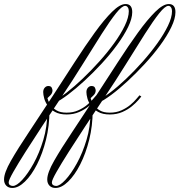

<svg xmlns="http://www.w3.org/2000/svg" viewBox="-262 -630 889 951"><path d="M-201 301Q-220 301 -231 289.5Q-242 278 -242 259Q-242 226 -208 166.5Q-174 107 -118.5 24Q-63 -59 2 -159Q56 -242 108 -322.5Q160 -403 207 -468Q254 -533 293 -571.5Q332 -610 360 -610Q393 -610 393 -570Q393 -538 372.5 -496Q352 -454 318 -407.5Q284 -361 242 -315.5Q200 -270 156.5 -230Q113 -190 74.5 -161Q36 -132 8 -119Q1 -116 0.5 -122.5Q0 -129 7 -132Q33 -144 69.5 -172.5Q106 -201 147.5 -240.5Q189 -280 229.5 -325Q270 -370 303 -415.5Q336 -461 356 -502.5Q376 -544 376 -575Q376 -586 371 -593.5Q366 -601 358 -601Q342 -601 312.5 -564Q283 -527 242 -462.5Q201 -398 149.5 -315Q98 -232 37 -141Q-8 -74 -53 -5.5Q-98 63 -135.5 122Q-173 181 -196 221.5Q-219 262 -219 273Q-219 283 -212.5 287Q-206 291 -198 291Q-180 291 -152 261Q-124 231 -95.5 179.5Q-67 128 -47.5 63Q-28 -2 -28 -72Q-28 -83 -22.5 -86Q-17 -89 -17 -81Q-17 -7 -34 61.5Q-51 130 -78.5 184Q-106 238 -138.5 269.5Q-171 301 -201 301ZM68 -63Q33 -63 10.5 -75.5Q-12 -88 -25 -106Q-38 -124 -43 -142.5Q-48 -161 -48 -174Q-48 -187 -40.5 -195.5Q-33 -204 -23 -204Q-10 -204 -6 -196Q-2 -188 -2 -182Q-2 -168 -13.5 -157Q-25 -146 -27 -144Q-27 -144 -23.5 -133Q-20 -122 -10 -108Q0 -94 18.5 -83Q37 -72 68 -72Q100 -72 125.5 -83.5Q151 -95 169.5 -110.5Q188 -126 199.5 -140Q211 -154 215 -158L224 -152Q221 -148 209 -134Q197 -120 177 -103.5Q157 -87 129.5 -75Q102 -63 68 -63ZM13 301Q-6 301 -17 289.5Q-28 278 -28 259Q-28 226 6 166.5Q40 107 95.5 24Q151 -59 216 -159Q270 -242 322 -322.5Q374 -403 421 -468Q468 -533 507 -571.5Q546 -610 574 -610Q607 -610 607 -570Q607 -538 586.5 -495.5Q566 -453 532 -406.5Q498 -360 456 -314.5Q414 -269 371 -229Q328 -189 289 -160Q250 -131 222 -119Q215 -116 214.5 -122.5Q214 -129 221 -132Q247 -144 284 -172Q321 -200 362.5 -239.5Q404 -279 444 -324Q484 -369 517 -415Q550 -461 570 -502.5Q590 -544 590 -575Q590 -586 585 -593.5Q580 -601 572 -601Q556 -601 526.5 -564Q497 -527 456 -462.5Q415 -398 363.5 -315Q312 -232 251 -141Q206 -74 161 -5.5Q116 63 78.5 122Q41 181 18 221.5Q-5 262 -5 273Q-5 283 1.5 287Q8 291 16 291Q34 291 62 261Q90 231 118.5 179.5Q147 128 166.5 63Q186 -2 186 -72Q186 -83 191.5 -86Q197 -89 197 -81Q197 -7 180 61.5Q163 130 135.5 184Q108 238 75.5 269.5Q43 301 13 301ZM282 -63Q247 -63 224.5 -75.5Q202 -88 189 -106Q176 -124 171 -142.5Q166 -161 166 -174Q166 -187 173.5 -195.5Q181 -204 191 -204Q204 -204 208 -196Q212 -188 212 -182Q212 -168 200.5 -157Q189 -146 187 -144Q187 -144 190.5 -133Q194 -122 204 -108Q214 -94 232.5 -83Q251 -72 282 -72Q314 -72 339.5 -83.5Q365 -95 383.5 -110.5Q402 -126 413.5 -140Q425 -154 429 -158L438 -152Q435 -148 423 -134Q411 -120 391 -103.5Q371 -87 343.5 -75Q316 -63 282 -63Z"/></svg>

Font: Kapakana
Style: Regular
Weight: 400
Designer: Kousuke Nagai
Version: Version 1.002